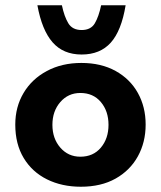

<svg xmlns="http://www.w3.org/2000/svg" viewBox="-20 -697 611 729"><path d="M38 -224Q38 -291 69.5 -344Q101 -397 158 -427.5Q215 -458 289 -458Q364 -458 419 -427.5Q474 -397 503.5 -344Q533 -291 533 -224Q533 -157 503.5 -103.5Q474 -50 419 -19Q364 12 287 12Q215 12 158.5 -16Q102 -44 70 -97Q38 -150 38 -224ZM179 -223Q179 -171 209 -136.5Q239 -102 285 -102Q334 -102 363 -136.5Q392 -171 392 -223Q392 -275 363 -309.5Q334 -344 285 -344Q239 -344 209 -309.5Q179 -275 179 -223ZM290 -490Q220 -490 179.5 -536.5Q139 -583 122 -677H215Q224 -634 239.5 -608.5Q255 -583 290 -583Q325 -583 340 -608.5Q355 -634 364 -677H457Q441 -580 400.5 -535Q360 -490 290 -490Z"/></svg>

Font: Reem Kufi
Style: Bold
Weight: 700
Designer: Khaled Hosny
Version: Version 1.001